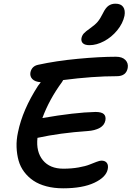

<svg xmlns="http://www.w3.org/2000/svg" viewBox="-20 -1044 717 1046"><path d="M467.8 -797.9Q442.9 -797.9 431.9 -808.1Q420.9 -818.4 423.8 -835.9Q426.8 -851.1 436.8 -862.1Q446.8 -873 470.2 -889.2Q498 -908.7 512.2 -925.5Q526.4 -942.4 541 -972.2Q555.2 -1001.5 571.3 -1012.7Q587.4 -1023.9 608.9 -1023.9Q638.7 -1023.9 651.1 -1006.1Q663.6 -988.3 658.2 -958Q649.4 -916.5 618.7 -878.9Q587.9 -841.3 546.9 -819.6Q505.9 -797.9 467.8 -797.9ZM324.2 -18.1Q273.9 -18.1 232.7 -29.1Q191.4 -40 162.1 -59.8Q132.8 -79.6 111.8 -107.4Q90.8 -135.3 81.3 -169.2Q71.8 -203.1 70.3 -242.4Q68.8 -281.7 78.1 -324.2Q103 -445.8 187 -576.2Q189.5 -579.6 194.6 -586.2Q199.7 -592.8 202.1 -596.2Q170.9 -598.1 156.2 -613.3Q141.6 -628.4 146 -650.9Q153.8 -683.6 187 -690.9Q284.7 -712.4 403.8 -723.6Q522.9 -734.9 611.8 -734.9Q646 -734.9 663.1 -717.3Q680.2 -699.7 675.8 -673.8Q667.5 -628.9 616.2 -628.9Q486.3 -628.9 324.2 -607.9Q320.8 -601.1 317.9 -597.2Q248 -502 210.9 -400.9Q387.2 -431.6 500 -434.1Q533.2 -434.1 545.7 -422.4Q558.1 -410.6 554.2 -388.2Q548.8 -360.8 522.2 -346.7Q495.6 -332.5 458 -330.1Q306.6 -319.8 184.1 -293Q175.8 -217.3 213.6 -171.1Q251.5 -125 325.2 -125Q369.6 -125 408 -131.8Q446.3 -138.7 466.8 -147Q487.3 -155.3 505.4 -162.1Q523.4 -168.9 532.2 -168.9Q553.2 -168.9 562.3 -156.2Q571.3 -143.6 566.9 -122.1Q558.1 -78.6 493.9 -48.3Q429.7 -18.1 324.2 -18.1Z"/></svg>

Font: Shantell Sans Bouncy
Style: Italic
Weight: 500
Italic angle: -11.31°
Designer: Stephen Nixon, Anya Danilova, Shantell Martin
Foundry: Arrow Type
Version: Version 1.006;[9816181b4]